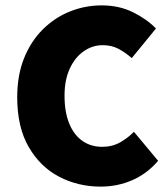

<svg xmlns="http://www.w3.org/2000/svg" viewBox="-20 -682 626 714"><path d="M354 12Q271 12 200.5 -24.5Q130 -61 87 -135Q44 -209 44 -320Q44 -402 69.5 -465.5Q95 -529 139.5 -573Q184 -617 240.5 -639.5Q297 -662 358 -662Q423 -662 474.5 -636.5Q526 -611 560 -576L470 -466Q446 -487 420.5 -500.5Q395 -514 362 -514Q324 -514 291.5 -491.5Q259 -469 239.5 -427Q220 -385 220 -326Q220 -265 237.5 -222.5Q255 -180 286.5 -158Q318 -136 360 -136Q398 -136 427.5 -153Q457 -170 478 -192L568 -84Q527 -36 472 -12Q417 12 354 12Z"/></svg>

Font: Assistant ExtraLight ExtraBold
Style: Regular
Weight: 800
Version: Version 3.000